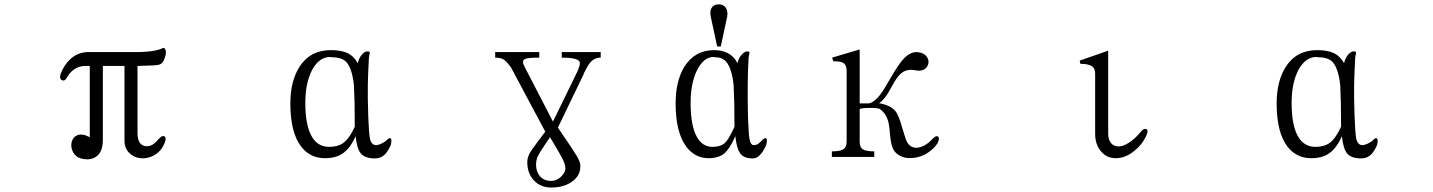

<svg xmlns="http://www.w3.org/2000/svg" viewBox="-20 -715 6540 876"><path d="M366.2 -414.1H389.6V-88.9Q355.5 -107.4 332 -97.7Q312.5 -89.8 306.6 -65.4Q301.8 -42 313.5 -20.5Q326.2 2.9 352.5 8.8Q394.5 18.6 420.9 -2Q449.2 -23.4 449.2 -76.2V-414.1H547.9V-74.2Q547.9 -39.1 569.3 -17.6Q588.9 2.9 620.1 6.8Q650.4 9.8 678.7 -3.9Q709 -19.5 724.6 -48.8Q741.2 -80.1 732.4 -90.8Q722.7 -101.6 702.1 -79.1Q672.9 -42 640.6 -48.8Q607.4 -55.7 607.4 -108.4V-414.1L634.8 -415Q692.4 -416 706.1 -419.9Q722.7 -424.8 730.5 -447.3Q741.2 -475.6 734.4 -489.3Q728.5 -502 715.8 -492.2Q694.3 -484.4 669.9 -481.4Q650.4 -478.5 614.3 -477.5H387.7Q335 -478.5 298.8 -443.4Q273.4 -419.9 256.8 -378.9Q249 -354.5 263.7 -348.6Q276.4 -343.8 285.2 -361.3Q300.8 -388.7 324.2 -402.3Q342.8 -413.1 366.2 -414.1Z M1486.3 -455.1 1491.2 -454.1Q1537.1 -454.1 1558.6 -433.6Q1585.9 -405.3 1594.7 -328.1Q1595.7 -318.4 1597.7 -245.1Q1598.6 -170.9 1598.6 -136.7Q1574.2 -83 1545.9 -62.5Q1521.5 -44.9 1481.4 -44.9Q1430.7 -44.9 1403.3 -90.8Q1373 -141.6 1373 -245.1Q1373 -336.9 1404.3 -396.5Q1436.5 -455.1 1486.3 -455.1ZM1602.5 -93.8Q1608.4 -37.1 1625 -16.6Q1643.6 7.8 1690.4 7.8Q1716.8 7.8 1734.4 -8.8Q1749 -22.5 1762.7 -52.7Q1769.5 -79.1 1761.7 -84Q1754.9 -87.9 1740.2 -71.3Q1728.5 -63.5 1717.8 -58.6Q1707 -53.7 1696.3 -52.7Q1674.8 -52.7 1668 -82Q1663.1 -103.5 1660.2 -184.6Q1657.2 -268.6 1658.2 -330.1Q1659.2 -376 1663.1 -452.1L1665 -463.9Q1668 -472.7 1667 -475.6Q1666 -480.5 1656.2 -480.5Q1644.5 -480.5 1632.8 -467.8Q1618.2 -452.1 1612.3 -426.8Q1593.8 -460 1563.5 -473.6Q1535.2 -486.3 1489.3 -486.3Q1394.5 -486.3 1345.7 -409.2Q1304.7 -343.8 1304.7 -243.2Q1304.7 -111.3 1353.5 -46.9Q1394.5 6.8 1462.9 6.8Q1511.7 6.8 1543 -14.6Q1578.1 -38.1 1602.5 -93.8Z M2543 -477.5V-452.1Q2610.4 -452.1 2623 -435.5Q2630.9 -424.8 2614.3 -388.7L2502.9 -160.2L2374 -409.2Q2358.4 -436.5 2374 -445.3Q2387.7 -452.1 2440.4 -452.1V-477.5H2239.3V-452.1Q2262.7 -452.1 2276.4 -444.3Q2291 -435.5 2311.5 -407.2L2467.8 -114.3L2429.7 -63.5Q2405.3 -31.2 2397.5 -17.6Q2385.7 3.9 2385.7 25.4Q2385.7 73.2 2414.1 106.4Q2445.3 140.6 2495.1 140.6Q2550.8 140.6 2587.9 115.2Q2627.9 87.9 2627.9 43Q2627.9 27.3 2618.2 8.8Q2613.3 -2 2596.7 -26.4L2581.1 -50.8L2525.4 -132.8L2643.6 -377.9V-379.9Q2661.1 -416 2672.9 -429.7Q2692.4 -452.1 2720.7 -452.1V-477.5ZM2489.3 -88.9 2500 -71.3Q2538.1 -7.8 2546.9 10.7Q2559.6 35.2 2559.6 54.7Q2559.6 70.3 2542 88.9Q2521.5 110.4 2493.2 110.4Q2462.9 110.4 2443.4 88.9Q2425.8 67.4 2425.8 38.1Q2425.8 14.6 2433.6 -2Q2439.5 -14.6 2462.9 -49.8Z M3235.4 -455.1 3241.2 -454.1Q3274.4 -454.1 3293 -433.6Q3318.4 -404.3 3327.1 -328.1Q3328.1 -318.4 3330.1 -245.1Q3331.1 -170.9 3331.1 -136.7Q3305.7 -80.1 3287.1 -62.5Q3267.6 -44.9 3230.5 -44.9Q3184.6 -44.9 3159.2 -90.8Q3130.9 -142.6 3130.9 -245.1Q3130.9 -335.9 3161.1 -396.5Q3191.4 -455.1 3235.4 -455.1ZM3335 -93.8Q3340.8 -38.1 3356.4 -16.6Q3373 7.8 3414.1 7.8Q3433.6 7.8 3448.2 -8.8Q3461.9 -22.5 3475.6 -52.7Q3482.4 -79.1 3475.6 -84Q3467.8 -87.9 3453.1 -71.3Q3442.4 -60.5 3437.5 -57.6Q3430.7 -53.7 3419.9 -52.7Q3404.3 -52.7 3399.4 -82Q3395.5 -103.5 3392.6 -184.6Q3390.6 -272.5 3391.6 -330.1Q3391.6 -382.8 3395.5 -452.1L3397.5 -463.9Q3400.4 -472.7 3399.4 -475.6Q3398.4 -480.5 3389.6 -480.5Q3377.9 -480.5 3366.2 -467.8Q3350.6 -452.1 3344.7 -426.8Q3328.1 -459 3298.8 -473.6Q3272.5 -486.3 3238.3 -486.3Q3149.4 -486.3 3101.6 -409.2Q3062.5 -343.8 3062.5 -243.2Q3062.5 -112.3 3110.4 -46.9Q3150.4 6.8 3212.9 6.8Q3257.8 6.8 3284.2 -14.6Q3309.6 -36.1 3335 -93.8ZM3268.6 -502.9 3297.9 -639.6Q3301.8 -663.1 3292 -678.7Q3281.2 -695.3 3259.8 -695.3Q3236.3 -695.3 3226.6 -678.7Q3217.8 -663.1 3222.7 -639.6L3252 -502.9Z M3943.4 -243.2H3902.3V-489.3L3776.4 -452.1L3782.2 -435.5Q3815.4 -435.5 3828.1 -427.7Q3842.8 -418 3842.8 -391.6V-69.3Q3842.8 -43.9 3828.1 -34.2Q3813.5 -24.4 3775.4 -24.4V1H3968.8V-24.4Q3930.7 -24.4 3916 -34.2Q3902.3 -43.9 3902.3 -66.4V-217.8Q3914.1 -222.7 3949.2 -222.7Q3984.4 -222.7 3994.1 -217.8Q4020.5 -199.2 4030.3 -168Q4037.1 -149.4 4040 -108.4Q4042 -85.9 4043.9 -74.2Q4046.9 -54.7 4052.7 -40Q4064.5 -12.7 4092.8 -1Q4118.2 9.8 4151.4 4.9Q4182.6 1 4210.9 -16.6Q4240.2 -35.2 4256.8 -60.5Q4268.6 -83 4260.7 -90.8Q4252 -99.6 4235.4 -82Q4201.2 -44.9 4165 -41Q4125 -38.1 4110.4 -86.9L4097.7 -127.9Q4080.1 -190.4 4065.4 -208Q4044.9 -234.4 3991.2 -244.1Q4008.8 -256.8 4024.4 -279.3Q4033.2 -292 4048.8 -320.3Q4072.3 -364.3 4089.8 -378.9Q4117.2 -403.3 4160.2 -393.6Q4182.6 -389.6 4198.2 -399.4Q4212.9 -409.2 4215.8 -425.8Q4218.8 -442.4 4208 -457Q4196.3 -472.7 4170.9 -476.6Q4134.8 -482.4 4100.6 -444.3Q4079.1 -420.9 4043 -358.4Q4011.7 -303.7 3996.1 -283.2Q3968.8 -248 3943.4 -243.2Z M5032.2 -482.4 4906.2 -438.5 4909.2 -423.8Q4947.3 -423.8 4962.9 -412.1Q4976.6 -401.4 4976.6 -378.9V-105.5Q4976.6 -52.7 5005.9 -21.5Q5031.2 6.8 5070.3 6.8Q5115.2 6.8 5156.2 -27.3Q5191.4 -55.7 5209 -93.8Q5221.7 -121.1 5210 -126Q5199.2 -130.9 5185.5 -114.3Q5158.2 -81.1 5129.9 -63.5Q5104.5 -46.9 5082 -46.9Q5060.5 -47.9 5048.8 -62.5Q5036.1 -78.1 5036.1 -105.5V-484.4Z M5986.3 -455.1 5991.2 -454.1Q6037.1 -454.1 6058.6 -433.6Q6085.9 -405.3 6094.7 -328.1Q6095.7 -318.4 6097.7 -245.1Q6098.6 -170.9 6098.6 -136.7Q6074.2 -83 6045.9 -62.5Q6021.5 -44.9 5981.4 -44.9Q5930.7 -44.9 5903.3 -90.8Q5873 -141.6 5873 -245.1Q5873 -336.9 5904.3 -396.5Q5936.5 -455.1 5986.3 -455.1ZM6102.5 -93.8Q6108.4 -37.1 6125 -16.6Q6143.6 7.8 6190.4 7.8Q6216.8 7.8 6234.4 -8.8Q6249 -22.5 6262.7 -52.7Q6269.5 -79.1 6261.7 -84Q6254.9 -87.9 6240.2 -71.3Q6228.5 -63.5 6217.8 -58.6Q6207 -53.7 6196.3 -52.7Q6174.8 -52.7 6168 -82Q6163.1 -103.5 6160.2 -184.6Q6157.2 -268.6 6158.2 -330.1Q6159.2 -376 6163.1 -452.1L6165 -463.9Q6168 -472.7 6167 -475.6Q6166 -480.5 6156.2 -480.5Q6144.5 -480.5 6132.8 -467.8Q6118.2 -452.1 6112.3 -426.8Q6093.8 -460 6063.5 -473.6Q6035.2 -486.3 5989.3 -486.3Q5894.5 -486.3 5845.7 -409.2Q5804.7 -343.8 5804.7 -243.2Q5804.7 -111.3 5853.5 -46.9Q5894.5 6.8 5962.9 6.8Q6011.7 6.8 6043 -14.6Q6078.1 -38.1 6102.5 -93.8Z"/></svg>

Font: BatangChe
Style: Regular
Weight: 400
Monospace: yes
Version: Version 2.21